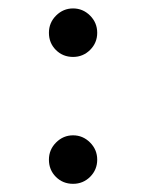

<svg xmlns="http://www.w3.org/2000/svg" viewBox="-20 -439 349 458"><path d="M96.7 -360.8Q96.7 -384.8 113.8 -401.9Q130.9 -418.9 154.3 -418.9Q177.7 -418.9 194.8 -401.9Q211.9 -384.8 211.9 -360.8Q211.9 -336.9 195.1 -320.1Q178.2 -303.2 154.3 -303.2Q129.9 -303.2 113.3 -319.8Q96.7 -336.4 96.7 -360.8ZM96.7 -58.1Q96.7 -82 113.8 -99.1Q130.9 -116.2 154.3 -116.2Q177.7 -116.2 194.8 -99.1Q211.9 -82 211.9 -58.1Q211.9 -34.2 195.1 -17.3Q178.2 -0.5 154.3 -0.5Q129.9 -0.5 113.3 -17.1Q96.7 -33.7 96.7 -58.1Z"/></svg>

Font: Shabnam Light FD-WOL
Style: Light-FD-WOL
Weight: 300
Foundry: DejaVu fonts team - Redesigned by Saber Rastikerdar - Based on Vazir font
Version: Version 5.0.0